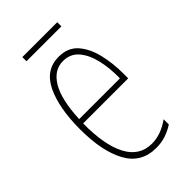

<svg xmlns="http://www.w3.org/2000/svg" viewBox="-203 -708 786 786"><g transform="rotate(-45 190.0 -315.5)"><path d="M195 -537Q248 -537 278 -503Q308 -469 321 -415Q334 -361 334 -301V-273H73Q72 -148 107.5 -81.5Q143 -15 214 -15Q266 -15 318 -52V-22Q297 -8 271 1Q245 10 214 10Q128 10 87.5 -63.5Q47 -137 47 -264Q47 -388 83 -462.5Q119 -537 195 -537ZM195 -512Q143 -512 111 -459Q79 -406 74 -297H310Q311 -356 299.5 -404.5Q288 -453 262.5 -482.5Q237 -512 195 -512ZM291 -641V-617H89V-641Z"/></g></svg>

Font: Noto Sans Thai Looped ExtraCondensed Thin
Style: Regular
Weight: 100
Width: 2
Designer: Sasikarn Vongin, Ben Mitchell
Foundry: The Fontpad Ltd
Version: Version 1.001; ttfautohint (v1.8.4.7-5d5b)